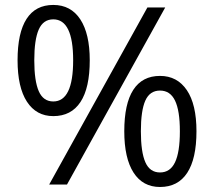

<svg xmlns="http://www.w3.org/2000/svg" viewBox="-20 -744 863 774"><path d="M118.2 -501Q118.2 -418 136.2 -376.5Q154.3 -335 194.8 -335Q274.9 -335 274.9 -501Q274.9 -666 194.8 -666Q154.3 -666 136.2 -625Q118.2 -584 118.2 -501ZM341.8 -501Q341.8 -389.6 304.4 -332.8Q267.1 -275.9 194.8 -275.9Q126.5 -275.9 88.6 -334Q50.8 -392.1 50.8 -501Q50.8 -611.8 87.2 -668Q123.5 -724.1 194.8 -724.1Q265.6 -724.1 303.7 -666Q341.8 -607.9 341.8 -501ZM547.9 -214.8Q547.9 -131.3 565.9 -90.1Q584 -48.8 625 -48.8Q666 -48.8 685.5 -89.6Q705.1 -130.4 705.1 -214.8Q705.1 -298.3 685.5 -338.6Q666 -378.9 625 -378.9Q584 -378.9 565.9 -338.6Q547.9 -298.3 547.9 -214.8ZM772 -214.8Q772 -104 734.6 -47.1Q697.3 9.8 625 9.8Q555.7 9.8 518.3 -48.3Q481 -106.4 481 -214.8Q481 -325.7 517.3 -381.8Q553.7 -438 625 -438Q694.3 -438 733.2 -380.6Q772 -323.2 772 -214.8ZM646 -713.9 250 0H178.2L574.2 -713.9Z"/></svg>

Font: f02075841
Style: Regular
Weight: 400
Foundry: Ascender Corporation
Version: Version 1.10